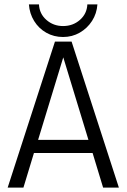

<svg xmlns="http://www.w3.org/2000/svg" viewBox="-20 -857 578 877"><path d="M451 0 403 -158H135L87 0H15L231 -667H307L523 0ZM154 -218H384L269 -595ZM158 -837Q160 -794 192 -766Q224 -738 268 -738Q313 -738 345 -766Q377 -794 379 -837H425Q422 -795 400.5 -761.5Q379 -728 344.5 -708Q310 -688 268 -688Q226 -688 191.5 -707.5Q157 -727 136 -761Q115 -795 112 -837Z"/></svg>

Font: Epunda Sans Light
Style: Regular
Weight: 300
Designer: Simon Atzbach
Foundry: typofactur
Version: Version 2.204; ttfautohint (v1.8.4.7-5d5b)